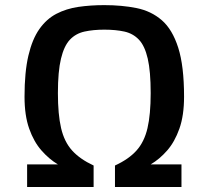

<svg xmlns="http://www.w3.org/2000/svg" viewBox="-20 -744 830 764"><path d="M87.9 0V-89.8H210.4Q175.3 -110.8 145 -145.3Q114.7 -179.7 96.2 -231.9Q77.6 -284.2 77.6 -359.4Q77.6 -457 93 -522.7Q108.4 -588.4 136.7 -628.4Q165 -668.5 204.3 -689Q243.7 -709.5 292 -716.6Q340.3 -723.6 395 -723.6Q464.8 -723.6 523.2 -711.9Q581.5 -700.2 623.8 -663.6Q666 -627 689.2 -554.2Q712.4 -481.4 712.4 -359.4Q712.4 -284.2 693.8 -231.9Q675.3 -179.7 645.3 -145.3Q615.2 -110.8 579.6 -89.8H702.1V0H437.5V-85.4Q492.7 -110.8 523.4 -145.3Q554.2 -179.7 566.9 -234.1Q579.6 -288.6 579.6 -373.5Q579.6 -460 567.9 -510.7Q556.2 -561.5 532.7 -586.2Q509.3 -610.8 474.9 -618.4Q440.4 -626 395 -626Q351.1 -626 316.4 -618.4Q281.7 -610.8 258.3 -586.2Q234.9 -561.5 222.7 -510.7Q210.4 -460 210.4 -373.5Q210.4 -288.6 223.1 -234.1Q235.8 -179.7 266.8 -145.3Q297.9 -110.8 352.5 -85.4V0Z"/></svg>

Font: Monda SemiBold
Style: Regular
Weight: 600
Designer: Vernon Adams
Foundry: Vernon Adams
Version: Version 2.200